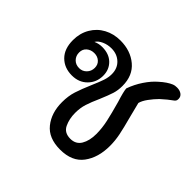

<svg xmlns="http://www.w3.org/2000/svg" viewBox="-159 -803 967 967"><g transform="rotate(45 325.0 -319.0)"><path d="M629 -602Q629 -593 625.5 -588Q622 -583 616 -579Q610 -575 608 -573L591 -560Q565 -538 561 -534Q541 -514 523 -489.5Q505 -465 500 -445L520 -366Q537 -303 544.5 -265.5Q552 -228 552 -191Q552 -108 512 -54Q472 0 387 0Q305 0 265 -50Q225 -100 225 -176Q225 -220 236.5 -256Q248 -292 270 -343Q287 -382 295 -406Q303 -430 303 -453Q303 -494 276.5 -519Q250 -544 210 -544Q183 -544 159.5 -533.5Q136 -523 126 -506Q148 -516 172 -516Q221 -516 249.5 -488Q278 -460 278 -417Q278 -370 246.5 -338Q215 -306 165 -306Q111 -306 77 -340Q43 -374 43 -436Q43 -485 65.5 -523.5Q88 -562 127 -583Q166 -604 214 -604Q286 -604 334.5 -563.5Q383 -523 383 -449Q383 -418 375 -392.5Q367 -367 348 -322Q329 -280 319.5 -250Q310 -220 310 -185Q310 -142 326 -108.5Q342 -75 385 -75Q424 -75 442.5 -106Q461 -137 461 -185Q461 -226 451.5 -269.5Q442 -313 424 -377Q406 -434 405 -454Q420 -496 444.5 -532.5Q469 -569 496 -592Q529 -622 558 -634Q567 -638 583 -638Q603 -638 616 -628.5Q629 -619 629 -602ZM166 -466Q142 -466 125.5 -452Q109 -438 109 -414Q109 -390 124.5 -374Q140 -358 165 -358Q188 -358 204 -374.5Q220 -391 220 -415Q220 -438 204.5 -452Q189 -466 166 -466Z"/></g></svg>

Font: Mali Medium
Style: Regular
Weight: 500
Version: Version 1.000; ttfautohint (v1.6)